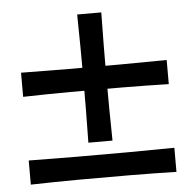

<svg xmlns="http://www.w3.org/2000/svg" viewBox="-45 -681 662 658"><g transform="rotate(-5 285.5 -352.5)"><path d="M536 -454V-371Q461 -373 373.5 -373.5Q286 -374 198 -373.5Q110 -373 35 -371V-454Q110 -453 198 -452.5Q286 -452 373.5 -452.5Q461 -453 536 -454ZM327 -195H244Q248 -416 244 -636H327Q323 -416 327 -195ZM536 -152V-69Q461 -71 373.5 -71.5Q286 -72 198 -71.5Q110 -71 35 -69V-152Q110 -151 198 -150.5Q286 -150 373.5 -150.5Q461 -151 536 -152Z"/></g></svg>

Font: Alkalami
Style: Regular
Weight: 400
Designer: Becca Hirsbrunner Spalinger
Foundry: SIL International
Version: Version 2.000